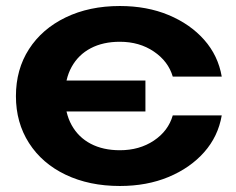

<svg xmlns="http://www.w3.org/2000/svg" viewBox="-20 -604 784 639"><path d="M379 15Q277 15 198.5 -22.5Q120 -60 76.5 -128Q33 -196 33 -284Q33 -373 76.5 -440.5Q120 -508 198.5 -546Q277 -584 379 -584Q469 -584 541 -554Q613 -524 659.5 -471.5Q706 -419 718 -349H555Q540 -400 492 -432.5Q444 -465 379 -465Q323 -465 282 -443.5Q241 -422 218.5 -381.5Q196 -341 196 -284Q196 -228 218.5 -187.5Q241 -147 282 -125.5Q323 -104 379 -104Q444 -104 492 -136Q540 -168 555 -220H718Q706 -150 659.5 -97.5Q613 -45 541 -15Q469 15 379 15ZM120 -233V-336H464V-233Z"/></svg>

Font: Unbounded Medium
Style: Regular
Weight: 500
Designer: Luke Prowse, Jean-Baptiste Morizot, Fátima Lázaro, Florian Runge
Foundry: NaN
Version: Version 1.700